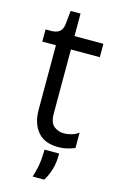

<svg xmlns="http://www.w3.org/2000/svg" viewBox="-122 -674 563 899"><g transform="rotate(15 159.5 -224.5)"><path d="M212 9Q145 9 112 -31Q79 -71 79 -136V-449H13V-508H45Q72 -510 84 -523Q96 -536 98 -562L104 -622H152V-513H292V-448H152V-138Q152 -93 173 -76.5Q194 -60 221 -60Q238 -60 258 -65.5Q278 -71 292 -83V-8Q273 0 253.5 4.5Q234 9 212 9ZM133 173Q149 121 151.5 87Q154 53 154 37H225Q225 84 214.5 116.5Q204 149 189 173Z"/></g></svg>

Font: Bricolage Grotesque 48pt Light
Style: Regular
Weight: 300
Designer: Mathieu Triay
Foundry: Atelier Triay
Version: Version 1.000; ttfautohint (v1.8.4.7-5d5b);gftools[0.9.32]